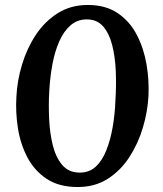

<svg xmlns="http://www.w3.org/2000/svg" viewBox="-20 -736 656 772"><path d="M333 -716Q405 -716 453.5 -683Q502 -650 530 -596Q558 -542 569 -478Q580 -414 577 -351Q574 -289 555 -224.5Q536 -160 501 -105.5Q466 -51 414 -17.5Q362 16 293 16Q217 16 167.5 -17Q118 -50 90 -103.5Q62 -157 52 -221Q42 -285 46 -348Q49 -411 68.5 -476Q88 -541 123.5 -595Q159 -649 211.5 -682.5Q264 -716 333 -716ZM329 -658Q291 -658 263.5 -634Q236 -610 218 -569Q200 -528 190.5 -476Q181 -424 178 -368Q175 -316 177.5 -259Q180 -202 192 -153Q204 -104 230 -73Q256 -42 301 -42Q339 -42 365 -66Q391 -90 407.5 -131.5Q424 -173 433 -224.5Q442 -276 444 -331Q448 -392 445.5 -450Q443 -508 431 -555Q419 -602 394.5 -630Q370 -658 329 -658Z"/></svg>

Font: Lora SemiBold
Style: Italic
Weight: 600
Italic angle: -3°
Designer: Olga Karpushina, Alexei Vanyashin (Cyrillic)
Foundry: Cyreal
Version: Version 3.011; ttfautohint (v1.8.4.7-5d5b)